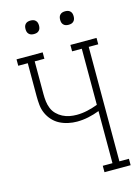

<svg xmlns="http://www.w3.org/2000/svg" viewBox="-136 -997 771 1071"><g transform="rotate(-15 250.0 -462.0)"><path d="M330 0V-37H386V-338Q355 -326 322 -319Q289 -312 256 -312Q231 -312 205.5 -317.5Q180 -323 157.5 -334.5Q135 -346 117.5 -365Q100 -384 89.5 -407.5Q79 -431 76.5 -456.5Q74 -482 74 -507V-698H19V-735H170V-698H114V-507Q114 -487 116.5 -466Q119 -445 127 -425.5Q135 -406 150 -391Q165 -376 183.5 -366.5Q202 -357 222.5 -353Q243 -349 264 -349Q295 -349 326 -356Q357 -363 386 -374V-698H330V-735H481V-698H426V-37H481V0ZM350 -846Q342 -846 334.5 -848Q327 -850 321 -856Q315 -862 313 -869.5Q311 -877 311 -885Q311 -893 313 -900.5Q315 -908 321 -914Q327 -920 334.5 -922Q342 -924 350 -924Q358 -924 365.5 -922Q373 -920 379 -914Q385 -908 387 -900.5Q389 -893 389 -885Q389 -877 387 -869.5Q385 -862 379 -856Q373 -850 365.5 -848Q358 -846 350 -846ZM150 -846Q142 -846 134.5 -848Q127 -850 121 -856Q115 -862 113 -869.5Q111 -877 111 -885Q111 -893 113 -900.5Q115 -908 121 -914Q127 -920 134.5 -922Q142 -924 150 -924Q158 -924 165.5 -922Q173 -920 179 -914Q185 -908 187 -900.5Q189 -893 189 -885Q189 -877 187 -869.5Q185 -862 179 -856Q173 -850 165.5 -848Q158 -846 150 -846Z"/></g></svg>

Font: Iosevka Slab Extralight
Style: Regular
Weight: 200
Monospace: yes
Designer: Belleve Invis
Foundry: Belleve Invis
Version: Version 11.1.1; ttfautohint (v1.8.3)